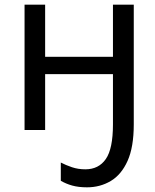

<svg xmlns="http://www.w3.org/2000/svg" viewBox="-20 -556 661 821"><path d="M552 -536V-24Q552 73 525.5 132Q499 191 453.5 218Q408 245 352 245Q316 245 289 237.5Q262 230 240 217V139Q261 150 287.5 159Q314 168 345 168Q402 168 432.5 124Q463 80 463 -24V-239H173V0H85V-536H173V-313H463V-536Z"/></svg>

Font: Apis
Style: Regular
Weight: 400
Designer: Monotype Design Team
Foundry: Monotype Imaging Inc.
Version: Version 2.000; build 0001